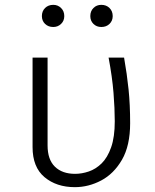

<svg xmlns="http://www.w3.org/2000/svg" viewBox="-20 -763 640 793"><path d="M492.5 -525Q504.5 -457 511 -393.8Q517.5 -330.5 517.5 -254.5Q517.5 -161.5 483.8 -103.2Q450 -45 397.8 -17.5Q345.5 10 289 10Q213.5 10 164 -31.2Q114.5 -72.5 114.5 -155.5V-525H176.5V-162.5Q176.5 -104 206.8 -74.5Q237 -45 290 -45Q318 -45 346.8 -54.8Q375.5 -64.5 399.8 -88.2Q424 -112 439 -154.5Q454 -197 454 -262Q454 -314 448.8 -379.8Q443.5 -445.5 428.5 -525ZM200 -651.5Q179.5 -651.5 166.2 -664.2Q153 -677 153 -696.5Q153 -717 166.2 -730Q179.5 -743 200 -743Q219 -743 232.2 -730Q245.5 -717 245.5 -696.5Q245.5 -677 232.2 -664.2Q219 -651.5 200 -651.5ZM398.5 -651.5Q379 -651.5 366 -664.2Q353 -677 353 -696.5Q353 -717 366 -730Q379 -743 398.5 -743Q419 -743 432.2 -730Q445.5 -717 445.5 -696.5Q445.5 -677 432.2 -664.2Q419 -651.5 398.5 -651.5Z"/></svg>

Font: Fira Code Light Light
Style: Regular
Weight: 300
Monospace: yes
Version: Version 5.002